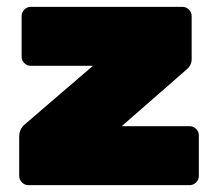

<svg xmlns="http://www.w3.org/2000/svg" viewBox="-20 -540 630 560"><path d="M560 -145V-27Q560 -16 552 -8Q544 0 533 0H63Q52 0 44 -8Q36 -16 36 -27V-142Q36 -163 52 -177L251 -348H70Q59 -348 51 -356Q43 -364 43 -375V-493Q43 -504 51 -512Q59 -520 70 -520H512Q523 -520 531 -512Q539 -504 539 -493V-367Q539 -350 525 -338L335 -172H533Q544 -172 552 -164Q560 -156 560 -145Z"/></svg>

Font: Rubik
Style: Regular
Weight: 900
Designer: Hubert & Fischer
Foundry: Hubert & Fischer
Version: Version 1.100